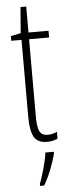

<svg xmlns="http://www.w3.org/2000/svg" viewBox="-59 -686 338 936"><g transform="rotate(-5 109.5 -217.5)"><path d="M157 -24Q170 -24 182 -27Q194 -30 203 -35V-1Q192 4 179.5 7Q167 10 151 10Q104 10 87 -22Q70 -54 70 -116V-496H20V-519L69 -529L79 -656H107V-529H205V-496H107V-115Q107 -69 117 -46.5Q127 -24 157 -24ZM179 71Q170 106 154 147Q138 188 118 221H98V211Q105 193 113.5 165.5Q122 138 129 109.5Q136 81 138 61H179Z"/></g></svg>

Font: Noto Sans Devanagari ExtraCondensed ExtraLight
Style: Regular
Weight: 200
Width: 2
Designer: Jelle Bosma - Monotype Design Team
Foundry: Monotype Imaging Inc.
Version: Version 2.004; ttfautohint (v1.8.4.7-5d5b)